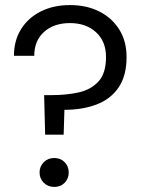

<svg xmlns="http://www.w3.org/2000/svg" viewBox="-20 -732 564 757"><path d="M158 -201 154 -357H185Q241 -357 289.5 -367.5Q338 -378 368 -410.5Q398 -443 398 -507Q398 -569 358.5 -605Q319 -641 256 -641Q192 -641 153.5 -606Q115 -571 115 -512H35Q35 -572 63 -617Q91 -662 141 -687Q191 -712 256 -712Q321 -712 371 -687Q421 -662 450 -616Q479 -570 479 -507Q479 -433 447.5 -387Q416 -341 360.5 -320Q305 -299 234 -299L231 -201ZM194 5Q169 5 152.5 -11.5Q136 -28 136 -52Q136 -76 152.5 -92.5Q169 -109 194 -109Q219 -109 235 -92.5Q251 -76 251 -52Q251 -28 235 -11.5Q219 5 194 5Z"/></svg>

Font: DM Sans
Style: Regular
Weight: 400
Designer: Colophon Foundry, Jonny Pinhorn
Foundry: Colophon Foundry
Version: Version 4.004; ttfautohint (v1.8.4.7-5d5b)